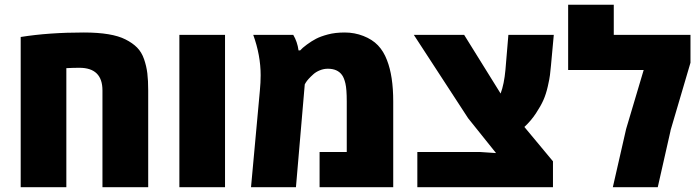

<svg xmlns="http://www.w3.org/2000/svg" viewBox="-20 -777 2906 797"><path d="M65.9 0V-623.5Q182.1 -642.1 328.1 -642.1Q444.8 -642.1 501 -613.3Q530.3 -598.6 549.1 -579.6Q567.9 -560.5 577.9 -531.7Q587.9 -502.9 591.6 -472.9Q595.2 -442.9 595.2 -401.4V0H405.3V-401.4Q405.3 -495.6 309.6 -495.6Q284.2 -495.6 255.4 -494.1V0Z M914.1 0H724.6V-632.3H914.1Z M1197.3 -632.3Q1214.4 -603.5 1219.2 -567.9H1226.1Q1234.4 -577.6 1253.9 -592Q1273.4 -606.4 1292.2 -616.2Q1311 -626 1341.1 -634Q1371.1 -642.1 1411.4 -642.1Q1451.7 -642.1 1488.5 -627.7Q1525.4 -613.3 1548.8 -588.9Q1572.3 -564.5 1586.4 -527.3Q1612.3 -461.4 1612.3 -356V0H1306.6V-146H1419.4V-356Q1419.4 -407.2 1413.8 -430.7Q1408.2 -454.1 1399.9 -465.3Q1381.3 -491.7 1340.8 -491.7Q1323.7 -491.7 1307.6 -485.1Q1291.5 -478.5 1280.8 -468.8Q1257.3 -447.8 1249 -433.6L1245.1 -426.8L1208.5 0H1022L1058.6 -399.4Q1062 -434.6 1062 -464.4Q1062 -547.4 1031.2 -632.3Z M2275.4 0H1712.4V-146H1969.2L2039.1 -141.6L1923.3 -286.1L1697.8 -632.3H1906.7L2058.1 -388.7Q2072.8 -428.2 2078.1 -486.8L2090.3 -632.3H2278.8L2267.1 -504.9Q2264.6 -480.5 2262.9 -465.3Q2261.2 -450.2 2253.9 -418.2Q2246.6 -386.2 2235.8 -361.8Q2225.1 -337.4 2204.6 -306.4Q2184.1 -275.4 2156.7 -250L2275.4 -107.4Z M2527.8 -632.3H2846.2V-516.6L2763.2 -234.9L2763.7 -235.4L2710.4 0H2523.9L2579.1 -241.7L2651.9 -486.3H2338.4V-757.3H2527.8Z"/></svg>

Font: Open Sans Hebrew Extra Bold
Style: Regular
Weight: 800
Foundry: Ascender Corporation, Yanek Iontef
Version: Version 2.001;PS 002.001;hotconv 1.0.70;makeotf.lib2.5.58329